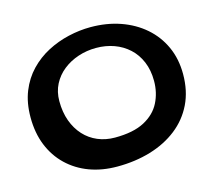

<svg xmlns="http://www.w3.org/2000/svg" viewBox="-95 -712 979 879"><g transform="rotate(-15 394.5 -272.0)"><path d="M358 52Q286 52 226.2 29.8Q166.5 7.5 122.8 -34.5Q79 -76.5 55.2 -135.5Q31.5 -194.5 31.5 -268Q31.5 -337 53 -390.5Q74.5 -444 112 -483Q149.5 -522 197.2 -547Q245 -572 298 -584.2Q351 -596.5 403 -596.5Q479.5 -596.5 544 -574Q608.5 -551.5 656.5 -509.8Q704.5 -468 731 -409.8Q757.5 -351.5 757.5 -279.5Q757.5 -200 727.5 -138.2Q697.5 -76.5 643 -34Q588.5 8.5 515.8 30.2Q443 52 358 52ZM381.5 -79Q469 -79 521.5 -107Q574 -135 597.5 -181.5Q621 -228 621 -283.5Q621 -334.5 604.2 -374.5Q587.5 -414.5 557.5 -442Q527.5 -469.5 488 -483.8Q448.5 -498 403 -498Q358.5 -498 318 -484.5Q277.5 -471 246 -446Q214.5 -421 196.2 -385.5Q178 -350 178 -306Q178 -253.5 193.2 -211.8Q208.5 -170 235.8 -140.2Q263 -110.5 300.2 -94.8Q337.5 -79 381.5 -79Z"/></g></svg>

Font: Gluten Thin
Style: Regular
Weight: 400
Version: Version 1.300